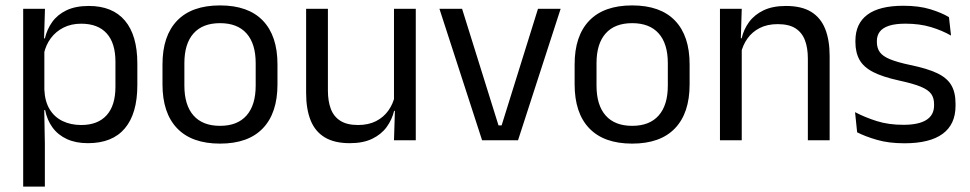

<svg xmlns="http://www.w3.org/2000/svg" viewBox="-20 -521 3602 713"><path d="M306.5 10.7Q261.6 10.7 228.5 -4.5Q195.4 -19.7 175.1 -47.5Q154.7 -75.3 147.6 -112.3H120.8L144.7 -188.5Q146.5 -144.6 164.3 -115.3Q182.1 -86 212.5 -71.4Q242.9 -56.8 281.6 -56.8Q343.2 -56.8 375.9 -93Q408.7 -129.1 408.7 -198.7V-292Q408.7 -361 376.2 -397Q343.7 -433 281.3 -433Q244.7 -433 216 -418.6Q187.4 -404.2 168.8 -379.2Q150.2 -354.2 143.1 -321.8L123.1 -378.4H146.7Q154.4 -411.9 173.8 -439.2Q193.2 -466.5 226.8 -482.7Q260.4 -498.9 310 -498.9Q397.9 -498.9 444 -444.3Q490 -389.7 490 -285.4V-204.6Q490 -99.5 443.7 -44.4Q397.3 10.7 306.5 10.7ZM66.1 172V-488.2H147L143.4 -370.5L144.7 -345.7V-140L144.1 -123.4L146.6 13.3V172Z M797.1 12.3Q692.2 12.3 637.8 -44.5Q583.4 -101.2 583.4 -207.7V-281.9Q583.4 -388 637.9 -444.5Q692.3 -500.9 797.1 -500.9Q901.9 -500.9 956.1 -444.5Q1010.4 -388 1010.4 -281.9V-207.7Q1010.4 -101.2 956.1 -44.5Q901.9 12.3 797.1 12.3ZM797.1 -53.7Q861.8 -53.7 895.6 -92.2Q929.5 -130.7 929.5 -203V-286.6Q929.5 -358.5 895.7 -396.7Q861.9 -435 797.1 -435Q732.3 -435 698.5 -396.7Q664.7 -358.5 664.7 -286.6V-203Q664.7 -130.7 698.5 -92.2Q732.3 -53.7 797.1 -53.7Z M1197.7 -488.2V-184.5Q1197.7 -145.8 1208.4 -117Q1219.1 -88.3 1243.6 -72.6Q1268.2 -56.8 1309.5 -56.8Q1348.5 -56.8 1376.6 -71.3Q1404.7 -85.7 1422.4 -110.7Q1440.1 -135.6 1446.6 -166.8L1461.1 -109.3H1443.5Q1435.8 -76.7 1415.8 -49.2Q1395.8 -21.8 1362.1 -5.6Q1328.4 10.7 1279.1 10.7Q1221.4 10.7 1185.6 -11.2Q1149.8 -33 1133.3 -74.7Q1116.8 -116.3 1116.8 -175.7V-488.2ZM1524 -488.2V0H1443.1L1446.7 -117.2L1443.1 -121.9V-488.2Z M1842.8 -55.4 1977.8 -488.2H2061.9L1903.7 0H1770.3L1611.9 -488.2H1696L1831.2 -55.4Z M2327.6 12.3Q2222.7 12.3 2168.3 -44.5Q2113.9 -101.2 2113.9 -207.7V-281.9Q2113.9 -388 2168.4 -444.5Q2222.8 -500.9 2327.6 -500.9Q2432.4 -500.9 2486.6 -444.5Q2540.9 -388 2540.9 -281.9V-207.7Q2540.9 -101.2 2486.6 -44.5Q2432.4 12.3 2327.6 12.3ZM2327.6 -53.7Q2392.3 -53.7 2426.1 -92.2Q2460 -130.7 2460 -203V-286.6Q2460 -358.5 2426.2 -396.7Q2392.4 -435 2327.6 -435Q2262.8 -435 2229 -396.7Q2195.2 -358.5 2195.2 -286.6V-203Q2195.2 -130.7 2229 -92.2Q2262.8 -53.7 2327.6 -53.7Z M2980 0V-303.7Q2980 -343 2969.2 -371.5Q2958.5 -399.9 2934.2 -415.7Q2909.8 -431.4 2868.1 -431.4Q2829.6 -431.4 2801.3 -417Q2773 -402.5 2755.5 -377.8Q2738 -353 2731 -321.5L2716.5 -378.9H2734.2Q2741.8 -412.1 2761.8 -439.3Q2781.8 -466.5 2815.6 -482.7Q2849.4 -498.9 2898.5 -498.9Q2956.7 -498.9 2992.2 -477.1Q3027.8 -455.2 3044.3 -413.8Q3060.9 -372.3 3060.9 -312.6V0ZM2653.6 0V-488.2H2734.5L2730.9 -371.1L2734.5 -366.3V0Z M3338.9 11.1Q3280 11.1 3236.1 -1.8Q3192.2 -14.6 3163 -29.7L3155.3 -104.5Q3191.9 -85.3 3235.7 -71.4Q3279.5 -57.5 3334.8 -57.5Q3391.5 -57.5 3420.1 -75.6Q3448.7 -93.7 3448.7 -129.2V-134.5Q3448.7 -157.4 3437.8 -172.5Q3426.8 -187.7 3398.9 -199.2Q3370.9 -210.7 3319.4 -221.8Q3257.9 -235.3 3222.4 -253.5Q3186.9 -271.8 3171.8 -298.9Q3156.6 -326.1 3156.6 -365.1V-369.7Q3156.6 -433.3 3201.2 -466.5Q3245.7 -499.6 3334.8 -499.6Q3392.4 -499.6 3434.7 -486.7Q3477 -473.7 3504 -457.3L3511.7 -388.9Q3478.9 -407.8 3436.9 -420.5Q3394.9 -433.1 3342.6 -433.1Q3304.6 -433.1 3281.1 -425.3Q3257.7 -417.5 3247 -403.2Q3236.3 -388.8 3236.3 -368.9V-365.1Q3236.3 -343 3247 -327.7Q3257.7 -312.3 3284.9 -301.1Q3312.1 -289.8 3360.4 -279.6Q3422.8 -266.8 3459.6 -249.5Q3496.3 -232.2 3512.4 -205.2Q3528.4 -178.3 3528.4 -136.3V-128Q3528.4 -59.1 3480.6 -24Q3432.7 11.1 3338.9 11.1Z"/></svg>

Font: Anek Gujarati Medium
Style: Regular
Weight: 500
Designer: Mrunmayee Ghaisas (Gujarati), Yesha Goshar (Latin)
Foundry: Ek Type
Version: Version 1.003